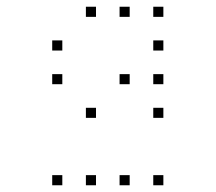

<svg xmlns="http://www.w3.org/2000/svg" viewBox="-20 -685 640 570"><path d="M236 -665Q235 -665 235 -665Q235 -665 235 -664V-636Q235 -635 235 -635Q235 -635 236 -635H264Q265 -635 265 -635Q265 -635 265 -636V-664Q265 -665 265 -665Q265 -665 264 -665ZM336 -665Q335 -665 335 -665Q335 -665 335 -664V-636Q335 -635 335 -635Q335 -635 336 -635H364Q365 -635 365 -635Q365 -635 365 -636V-664Q365 -665 365 -665Q365 -665 364 -665ZM436 -665Q435 -665 435 -665Q435 -665 435 -664V-636Q435 -635 435 -635Q435 -635 436 -635H464Q465 -635 465 -635Q465 -635 465 -636V-664Q465 -665 465 -665Q465 -665 464 -665ZM136 -565Q135 -565 135 -565Q135 -565 135 -564V-536Q135 -535 135 -535Q135 -535 136 -535H164Q165 -535 165 -535Q165 -535 165 -536V-564Q165 -565 165 -565Q165 -565 164 -565ZM436 -565Q435 -565 435 -565Q435 -565 435 -564V-536Q435 -535 435 -535Q435 -535 436 -535H464Q465 -535 465 -535Q465 -535 465 -536V-564Q465 -565 465 -565Q465 -565 464 -565ZM136 -465Q135 -465 135 -465Q135 -465 135 -464V-436Q135 -435 135 -435Q135 -435 136 -435H164Q165 -435 165 -435Q165 -435 165 -436V-464Q165 -465 165 -465Q165 -465 164 -465ZM336 -465Q335 -465 335 -465Q335 -465 335 -464V-436Q335 -435 335 -435Q335 -435 336 -435H364Q365 -435 365 -435Q365 -435 365 -436V-464Q365 -465 365 -465Q365 -465 364 -465ZM436 -465Q435 -465 435 -465Q435 -465 435 -464V-436Q435 -435 435 -435Q435 -435 436 -435H464Q465 -435 465 -435Q465 -435 465 -436V-464Q465 -465 465 -465Q465 -465 464 -465ZM236 -365Q235 -365 235 -365Q235 -365 235 -364V-336Q235 -335 235 -335Q235 -335 236 -335H264Q265 -335 265 -335Q265 -335 265 -336V-364Q265 -365 265 -365Q265 -365 264 -365ZM436 -365Q435 -365 435 -365Q435 -365 435 -364V-336Q435 -335 435 -335Q435 -335 436 -335H464Q465 -335 465 -335Q465 -335 465 -336V-364Q465 -365 465 -365Q465 -365 464 -365ZM136 -165Q135 -165 135 -165Q135 -165 135 -164V-136Q135 -135 135 -135Q135 -135 136 -135H164Q165 -135 165 -135Q165 -135 165 -136V-164Q165 -165 165 -165Q165 -165 164 -165ZM236 -165Q235 -165 235 -165Q235 -165 235 -164V-136Q235 -135 235 -135Q235 -135 236 -135H264Q265 -135 265 -135Q265 -135 265 -136V-164Q265 -165 265 -165Q265 -165 264 -165ZM336 -165Q335 -165 335 -165Q335 -165 335 -164V-136Q335 -135 335 -135Q335 -135 336 -135H364Q365 -135 365 -135Q365 -135 365 -136V-164Q365 -165 365 -165Q365 -165 364 -165ZM436 -165Q435 -165 435 -165Q435 -165 435 -164V-136Q435 -135 435 -135Q435 -135 436 -135H464Q465 -135 465 -135Q465 -135 465 -136V-164Q465 -165 465 -165Q465 -165 464 -165Z"/></svg>

Font: Doto Black Thin
Style: Regular
Weight: 250
Monospace: yes
Version: Version 1.000